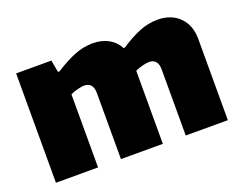

<svg xmlns="http://www.w3.org/2000/svg" viewBox="-91 -720 1126 891"><g transform="rotate(-20 472.0 -275.0)"><path d="M49 -540H223L234 -480H241Q298 -516 341.5 -533Q385 -550 429 -550Q474 -550 507 -532Q540 -514 558 -480H564Q617 -515 661 -532.5Q705 -550 750 -550Q817 -550 857.5 -509.5Q898 -469 898 -401V0H690V-326Q690 -379 645 -379Q634 -379 614 -374Q594 -369 577 -361V0H370V-326Q370 -379 325 -379Q313 -379 293.5 -374Q274 -369 257 -361V0H49Z"/></g></svg>

Font: Encode Sans Narrow
Style: Black
Weight: 900
Designer: Pablo Impallari, Andres Torresi
Foundry: Pablo Impallari, Andres Torresi
Version: Version 1.000; ttfautohint (v1.00) -l 8 -r 50 -G 200 -x 14 -